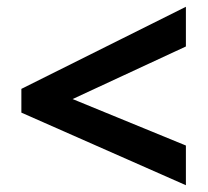

<svg xmlns="http://www.w3.org/2000/svg" viewBox="-20 -645 612 566"><path d="M528 -99 43 -313V-383L528 -625V-508L194 -353L528 -216Z"/></svg>

Font: Noto Sans New Tai Lue
Style: Regular
Weight: 400
Designer: Monotype Design Team
Foundry: Monotype Imaging Inc.
Version: Version 2.003